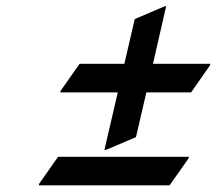

<svg xmlns="http://www.w3.org/2000/svg" viewBox="-20 -695 674 597"><path d="M100.6 -118.7 101.6 -123.5 160.6 -207.5H567.4L566.4 -202.6L507.3 -118.7ZM496.6 -675.3 455.6 -496.6H634.3L632.8 -491.7L574.2 -407.7H435.1L402.8 -268.6L309.6 -229H304.7L346.2 -407.7H167.5L168.5 -412.6L227.5 -496.6H366.7L398.9 -635.7L491.7 -675.3Z"/></svg>

Font: Nova Script
Style: Regular
Weight: 400
Italic angle: -13°
Version: Version 2.001